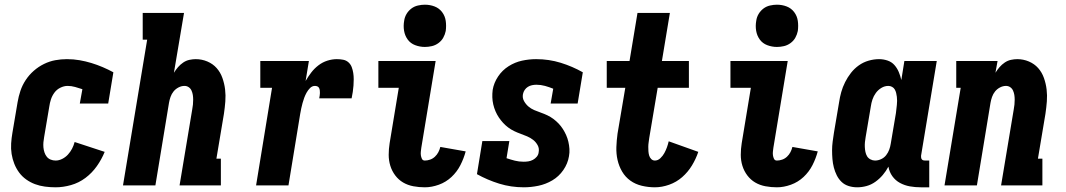

<svg xmlns="http://www.w3.org/2000/svg" viewBox="-20 -790 4540 818"><path d="M217 8Q194 8 171.5 5Q149 2 129 -5.5Q109 -13 91.5 -25.5Q74 -38 61.5 -55Q49 -72 41 -92Q33 -112 29.5 -134Q26 -156 27.5 -179Q29 -202 33 -225L55 -355Q59 -379 67 -403Q75 -427 89.5 -449Q104 -471 124 -488.5Q144 -506 167.5 -517.5Q191 -529 215.5 -533.5Q240 -538 265 -538Q293 -538 319 -533.5Q345 -529 369.5 -521.5Q394 -514 417.5 -504Q441 -494 463 -482L441 -349H320L331 -410Q316 -415 300 -419.5Q284 -424 268 -424Q253 -424 237.5 -416.5Q222 -409 212 -395.5Q202 -382 197 -366.5Q192 -351 190 -336L168 -206Q166 -195 165 -184Q164 -173 165 -162Q166 -151 169.5 -140.5Q173 -130 179.5 -122Q186 -114 196 -110Q206 -106 217 -106Q231 -106 245 -113Q259 -120 269.5 -131.5Q280 -143 287 -156.5Q294 -170 298 -185L426 -143Q413 -111 392.5 -82Q372 -53 344 -32Q316 -11 282.5 -1.5Q249 8 217 8Z M504 0 607 -621H588V-735H764L721 -480Q729 -493 738.5 -504Q748 -515 760.5 -523.5Q773 -532 787 -535Q801 -538 814 -538Q840 -538 863.5 -528Q887 -518 903 -500Q919 -482 927.5 -458Q936 -434 939 -409Q942 -384 940 -358Q938 -332 934 -305L902 -114H921V0H745L799 -324Q801 -334 802 -344.5Q803 -355 803 -365.5Q803 -376 801.5 -385.5Q800 -395 796 -404Q792 -413 784 -418.5Q776 -424 766 -424Q753 -424 740.5 -417.5Q728 -411 719.5 -400.5Q711 -390 706.5 -377Q702 -364 700 -352L642 0Z M1071 0 1139 -416H1089V-530H1296L1282 -445Q1293 -464 1306 -481Q1319 -498 1336.5 -511.5Q1354 -525 1374.5 -531.5Q1395 -538 1415 -538Q1429 -538 1442 -535.5Q1455 -533 1464.5 -524.5Q1474 -516 1478.5 -504Q1483 -492 1485 -479Q1487 -466 1487 -452.5Q1487 -439 1486 -425.5Q1485 -412 1483 -398.5Q1481 -385 1478 -371H1340Q1341 -377 1342 -382.5Q1343 -388 1343 -393.5Q1343 -399 1342.5 -404.5Q1342 -410 1339.5 -415Q1337 -420 1332 -422Q1327 -424 1322 -424Q1310 -424 1301 -415Q1292 -406 1286 -395Q1280 -384 1276 -373Q1272 -362 1269 -351Q1266 -340 1263.5 -328.5Q1261 -317 1259 -305L1209 0Z M1790 8Q1765 8 1741 3.5Q1717 -1 1697.5 -12.5Q1678 -24 1664 -42.5Q1650 -61 1643 -83.5Q1636 -106 1636 -130.5Q1636 -155 1640 -180L1679 -416H1592V-530H1836L1775 -161Q1775 -161 1775 -161Q1775 -161 1775 -161Q1774 -153 1773 -145Q1772 -137 1773 -129Q1774 -121 1777.5 -113.5Q1781 -106 1790 -106Q1801 -106 1812.5 -110Q1824 -114 1833 -122.5Q1842 -131 1847.5 -141.5Q1853 -152 1856 -164L1964 -145Q1956 -115 1941.5 -86.5Q1927 -58 1903.5 -36Q1880 -14 1849.5 -3Q1819 8 1790 8ZM1790 -590Q1769 -590 1749 -597.5Q1729 -605 1717 -621.5Q1705 -638 1701.5 -659Q1698 -680 1702 -702Q1704 -717 1712 -730.5Q1720 -744 1732.5 -753.5Q1745 -763 1760.5 -766.5Q1776 -770 1790 -770Q1812 -770 1831.5 -762.5Q1851 -755 1863.5 -738.5Q1876 -722 1879 -701Q1882 -680 1879 -658Q1876 -643 1868.5 -629.5Q1861 -616 1848 -606.5Q1835 -597 1820 -593.5Q1805 -590 1790 -590Z M2212 8Q2157 8 2107 -7.5Q2057 -23 2012 -48L2035 -189H2150L2138 -116Q2156 -110 2173.5 -105.5Q2191 -101 2211 -101Q2221 -101 2231 -102.5Q2241 -104 2250.5 -109Q2260 -114 2267 -122.5Q2274 -131 2275 -142Q2278 -158 2270.5 -171.5Q2263 -185 2251.5 -194Q2240 -203 2226 -209Q2212 -215 2198 -220Q2184 -225 2170.5 -231.5Q2157 -238 2145 -247Q2133 -256 2123 -267Q2113 -278 2105 -290Q2097 -302 2091 -316Q2085 -330 2081.5 -345Q2078 -360 2077.5 -375.5Q2077 -391 2079 -407Q2084 -437 2102 -464Q2120 -491 2147 -508Q2174 -525 2204 -531.5Q2234 -538 2264 -538Q2319 -538 2369 -522.5Q2419 -507 2463 -482L2441 -349H2326L2337 -412Q2320 -419 2302 -424Q2284 -429 2265 -429Q2256 -429 2246.5 -427Q2237 -425 2229 -420Q2221 -415 2215.5 -407Q2210 -399 2208 -389Q2205 -373 2212.5 -359.5Q2220 -346 2231 -336.5Q2242 -327 2256 -321Q2270 -315 2284.5 -310Q2299 -305 2312.5 -298.5Q2326 -292 2338 -283Q2350 -274 2360 -263.5Q2370 -253 2378 -240.5Q2386 -228 2392 -214.5Q2398 -201 2401.5 -186Q2405 -171 2406 -155.5Q2407 -140 2404 -124Q2399 -93 2380 -65.5Q2361 -38 2333 -21.5Q2305 -5 2273.5 1.5Q2242 8 2212 8Z M2770 8Q2742 8 2714.5 1.5Q2687 -5 2665.5 -20.5Q2644 -36 2630.5 -59Q2617 -82 2611 -108.5Q2605 -135 2606 -163.5Q2607 -192 2611 -221L2644 -416H2565V-530H2662L2696 -735H2834L2800 -530H2915V-416H2782L2746 -202Q2745 -193 2743.5 -183.5Q2742 -174 2742 -164.5Q2742 -155 2742.5 -146Q2743 -137 2745.5 -128Q2748 -119 2754.5 -112.5Q2761 -106 2770 -106Q2783 -106 2793.5 -116Q2804 -126 2810.5 -138Q2817 -150 2821.5 -162.5Q2826 -175 2829 -188L2955 -143Q2945 -113 2928 -85Q2911 -57 2886.5 -35.5Q2862 -14 2831 -3Q2800 8 2770 8Z M3290 8Q3265 8 3241 3.5Q3217 -1 3197.5 -12.5Q3178 -24 3164 -42.5Q3150 -61 3143 -83.5Q3136 -106 3136 -130.5Q3136 -155 3140 -180L3179 -416H3092V-530H3336L3275 -161Q3275 -161 3275 -161Q3275 -161 3275 -161Q3274 -153 3273 -145Q3272 -137 3273 -129Q3274 -121 3277.5 -113.5Q3281 -106 3290 -106Q3301 -106 3312.5 -110Q3324 -114 3333 -122.5Q3342 -131 3347.5 -141.5Q3353 -152 3356 -164L3464 -145Q3456 -115 3441.5 -86.5Q3427 -58 3403.5 -36Q3380 -14 3349.5 -3Q3319 8 3290 8ZM3290 -590Q3269 -590 3249 -597.5Q3229 -605 3217 -621.5Q3205 -638 3201.5 -659Q3198 -680 3202 -702Q3204 -717 3212 -730.5Q3220 -744 3232.5 -753.5Q3245 -763 3260.5 -766.5Q3276 -770 3290 -770Q3312 -770 3331.5 -762.5Q3351 -755 3363.5 -738.5Q3376 -722 3379 -701Q3382 -680 3379 -658Q3376 -643 3368.5 -629.5Q3361 -616 3348 -606.5Q3335 -597 3320 -593.5Q3305 -590 3290 -590Z M3632 8Q3613 8 3595.5 2.5Q3578 -3 3565.5 -15Q3553 -27 3545 -43Q3537 -59 3532.5 -76.5Q3528 -94 3526.5 -112.5Q3525 -131 3525 -149.5Q3525 -168 3527.5 -187Q3530 -206 3533 -225L3555 -355Q3558 -376 3564 -397.5Q3570 -419 3580.5 -440Q3591 -461 3605.5 -479.5Q3620 -498 3639 -511.5Q3658 -525 3680.5 -531.5Q3703 -538 3725 -538Q3744 -538 3761.5 -532Q3779 -526 3790.5 -513Q3802 -500 3809 -483.5Q3816 -467 3820 -449L3833 -530H3971L3904 -126Q3904 -122 3904.5 -118Q3905 -114 3907.5 -111Q3910 -108 3913.5 -107Q3917 -106 3921 -106H3939V8H3903Q3879 8 3856.5 4Q3834 0 3814.5 -10.5Q3795 -21 3782 -39Q3769 -57 3765 -80Q3755 -61 3741 -44.5Q3727 -28 3709.5 -15.5Q3692 -3 3672 2.5Q3652 8 3632 8ZM3708 -106Q3721 -106 3734 -112Q3747 -118 3755.5 -129Q3764 -140 3768.5 -152.5Q3773 -165 3775 -178L3797 -308Q3798 -317 3799 -325.5Q3800 -334 3801 -343Q3802 -352 3802 -360.5Q3802 -369 3801 -377.5Q3800 -386 3798 -394Q3796 -402 3792 -409Q3788 -416 3780.5 -420Q3773 -424 3765 -424Q3749 -424 3735 -415.5Q3721 -407 3711.5 -394Q3702 -381 3697 -366Q3692 -351 3690 -336L3668 -206Q3666 -195 3665 -184.5Q3664 -174 3664.5 -163.5Q3665 -153 3667 -143Q3669 -133 3674 -124.5Q3679 -116 3688.5 -111Q3698 -106 3708 -106Z M4004 0 4073 -416H4054V-530H4230L4221 -480Q4229 -493 4238.5 -504Q4248 -515 4260.5 -523.5Q4273 -532 4287 -535Q4301 -538 4314 -538Q4340 -538 4363.5 -528Q4387 -518 4403 -500Q4419 -482 4427.5 -458Q4436 -434 4439 -409Q4442 -384 4440 -358Q4438 -332 4434 -305L4402 -114H4421V0H4245L4299 -324Q4301 -334 4302 -344.5Q4303 -355 4303 -365.5Q4303 -376 4301.5 -385.5Q4300 -395 4296 -404Q4292 -413 4284 -418.5Q4276 -424 4266 -424Q4253 -424 4240.5 -417.5Q4228 -411 4219.5 -400.5Q4211 -390 4206.5 -377Q4202 -364 4200 -352L4142 0Z"/></svg>

Font: Iosevka Slab Heavy
Style: Italic
Weight: 900
Italic angle: -9°
Monospace: yes
Designer: Belleve Invis
Foundry: Belleve Invis
Version: Version 11.1.0; ttfautohint (v1.8.3)